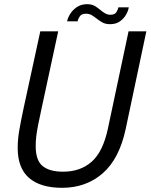

<svg xmlns="http://www.w3.org/2000/svg" viewBox="-20 -887 719 917"><path d="M580.5 -272Q550 -128.5 470.5 -59.2Q391 10 276.5 10Q173.5 10 119 -37Q64.5 -84 64.5 -180Q64.5 -219.5 71.5 -261.5Q78.5 -303.5 93 -371.5L172.5 -737.5H258L177.5 -364Q168 -320 162 -289.8Q156 -259.5 153.2 -236.2Q150.5 -213 150.5 -189Q150.5 -121 183.5 -94Q216.5 -67 281.5 -67Q364 -67 418 -114.8Q472 -162.5 495.5 -273.5L594 -737.5H679ZM595 -852Q593 -837 582.8 -818.2Q572.5 -799.5 553.5 -785.5Q534.5 -771.5 505.5 -771.5Q483 -771.5 467.2 -780.8Q451.5 -790 440 -799.5Q430 -807.5 418.2 -814.5Q406.5 -821.5 390.5 -821.5Q370 -821.5 361.5 -809.5Q353 -797.5 350.5 -785H300.5Q303.5 -801.5 315.2 -820.5Q327 -839.5 347.2 -853.2Q367.5 -867 395.5 -867Q418.5 -867 433 -858.2Q447.5 -849.5 458 -840.5Q468.5 -831.5 480.8 -824Q493 -816.5 507 -816.5Q527.5 -816.5 535.2 -828Q543 -839.5 545.5 -852Z"/></svg>

Font: Epilogue
Style: Italic
Weight: 400
Italic angle: -12°
Designer: Tyler Finck
Foundry: Etcetera Type Co
Version: Version 2.112